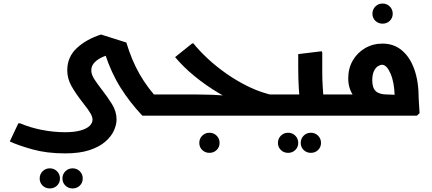

<svg xmlns="http://www.w3.org/2000/svg" viewBox="-20 -650 2428 1079"><path d="M260 409Q236 409 219.5 393Q203 377 203 353Q203 329 219.5 312.5Q236 296 260 296Q284 296 300.5 312.5Q317 329 317 353Q317 377 300.5 393Q284 409 260 409ZM388 409Q364 409 347.5 393Q331 377 331 353Q331 329 347.5 312.5Q364 296 388 296Q412 296 428.5 312.5Q445 329 445 353Q445 377 428.5 393Q412 409 388 409Z M346 212Q243 212 162.5 189.5Q82 167 35 145L83 43H93Q149 67 215 80Q281 93 346 93Q397 93 431.5 83.5Q466 74 483 58Q500 42 500 22Q500 8 489 -12Q478 -32 447 -71Q404 -126 381 -167.5Q358 -209 358 -255Q358 -330 412 -380Q466 -430 548 -456L690 -411Q720 -311 765 -232.5Q810 -154 878 -82L780 0Q710 -74 657.5 -157.5Q605 -241 570 -348L575 -337Q555 -330 539.5 -321Q524 -312 513.5 -301.5Q503 -291 498 -279.5Q493 -268 493 -255Q493 -231 511 -203.5Q529 -176 554 -144Q583 -107 609 -65.5Q635 -24 635 22Q635 50 620.5 83Q606 116 572.5 145.5Q539 175 483.5 193.5Q428 212 346 212ZM780 0V-119H902V0ZM902 0V-119Q914 -119 918 -103Q922 -87 922 -60Q922 -35 918 -17.5Q914 0 902 0Z M1157 209Q1133 209 1116.5 193Q1100 177 1100 153Q1100 129 1116.5 112.5Q1133 96 1157 96Q1181 96 1197.5 112.5Q1214 129 1214 153Q1214 177 1197.5 193Q1181 209 1157 209Z M1484 0V-119H1570V0ZM1570 0V-119Q1582 -119 1586 -103Q1590 -87 1590 -60Q1590 -35 1586 -17.5Q1582 0 1570 0ZM1496 -13Q1425 -27 1351.5 -56.5Q1278 -86 1207.5 -128Q1137 -170 1074.5 -221Q1012 -272 964 -329L1060 -406H1067Q1099 -366 1146.5 -321.5Q1194 -277 1254 -235Q1314 -193 1382 -160.5Q1450 -128 1523 -113ZM902 0V-119H1090Q1130 -119 1168 -117.5Q1206 -116 1231.5 -114Q1257 -112 1257 -112L1351 -119H1552V-112L1518 0ZM902 0Q891 0 886.5 -17.5Q882 -35 882 -61Q882 -87 886.5 -103Q891 -119 902 -119Z M1599 209Q1575 209 1558.5 193Q1542 177 1542 153Q1542 129 1558.5 112.5Q1575 96 1599 96Q1623 96 1639.5 112.5Q1656 129 1656 153Q1656 177 1639.5 193Q1623 209 1599 209ZM1727 209Q1703 209 1686.5 193Q1670 177 1670 153Q1670 129 1686.5 112.5Q1703 96 1727 96Q1751 96 1767.5 112.5Q1784 129 1784 153Q1784 177 1767.5 193Q1751 209 1727 209Z M1750 0V-119H1877V0ZM1877 0V-119Q1889 -119 1893 -103Q1897 -87 1897 -60Q1897 -35 1893 -17.5Q1889 0 1877 0ZM1665 0 1668 -42Q1668 -42 1665 -74.5Q1662 -107 1659 -158Q1656 -209 1656 -265V-346L1788 -362L1791 -354V-247Q1791 -206 1793.5 -165Q1796 -124 1798.5 -89.5Q1801 -55 1803.5 -34.5Q1806 -14 1806 -14L1791 0ZM1570 0V-119H1676V0ZM1570 0Q1559 0 1554.5 -17.5Q1550 -35 1550 -61Q1550 -87 1554.5 -103Q1559 -119 1570 -119Z M2130 -517Q2106 -517 2089.5 -533Q2073 -549 2073 -573Q2073 -597 2089.5 -613.5Q2106 -630 2130 -630Q2154 -630 2170.5 -613.5Q2187 -597 2187 -573Q2187 -549 2170.5 -533Q2154 -517 2130 -517Z M1877 0V-119H2156Q2172 -119 2186.5 -118Q2201 -117 2211 -116Q2221 -115 2221 -115L2198 -96Q2198 -100 2198 -103Q2198 -106 2198 -110Q2196 -188 2174.5 -237Q2153 -286 2127 -286Q2117 -286 2104 -278Q2091 -270 2081.5 -250.5Q2072 -231 2072 -198Q2072 -156 2092 -137.5Q2112 -119 2156 -119V-32Q2089 -32 2039.5 -54Q1990 -76 1963.5 -116Q1937 -156 1937 -209Q1937 -266 1962.5 -310Q1988 -354 2032 -379.5Q2076 -405 2130 -405Q2193 -405 2238.5 -367Q2284 -329 2308.5 -260Q2333 -191 2333 -96Q2335 -60 2336.5 -37Q2338 -14 2338 -14L2323 0ZM1877 0Q1866 0 1861.5 -17.5Q1857 -35 1857 -61Q1857 -87 1861.5 -103Q1866 -119 1877 -119Z"/></svg>

Font: Fustat ExtraBold
Style: Regular
Weight: 800
Designer: Mohamed Gaber, Khaled Hosny, Laura Garcia Mut
Foundry: Kief Type Foundry, Alif Type Foundry, Hard Type Foundry
Version: Version 1.007